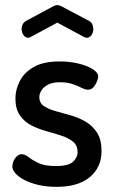

<svg xmlns="http://www.w3.org/2000/svg" viewBox="-20 -719 446 747"><path d="M200 8Q151 8 112 -4Q73 -16 50.5 -34.5Q28 -53 28 -72Q28 -81 32.5 -92Q37 -103 45.5 -111Q54 -119 64 -119Q77 -119 91.5 -107.5Q106 -96 130 -84.5Q154 -73 197 -73Q247 -73 264.5 -90Q282 -107 282 -127Q282 -153 264.5 -167.5Q247 -182 219.5 -191Q192 -200 161 -208.5Q130 -217 102.5 -231Q75 -245 57.5 -270Q40 -295 40 -336Q40 -370 57 -403.5Q74 -437 111.5 -458.5Q149 -480 212 -480Q250 -480 284 -472Q318 -464 340 -450.5Q362 -437 362 -421Q362 -414 357 -401.5Q352 -389 343.5 -379.5Q335 -370 322 -370Q312 -370 297 -377.5Q282 -385 262 -392Q242 -399 213 -399Q184 -399 166.5 -389.5Q149 -380 141 -367Q133 -354 133 -341Q133 -319 150 -307Q167 -295 195 -287Q223 -279 254 -270.5Q285 -262 312.5 -246Q340 -230 357.5 -203Q375 -176 375 -131Q375 -68 329.5 -30Q284 8 200 8ZM90 -572Q79 -572 71.5 -582.5Q64 -593 64 -607Q64 -616 68.5 -624.5Q73 -633 82 -638L186 -694Q195 -699 203 -699Q211 -699 220 -694L324 -639Q335 -634 339 -624.5Q343 -615 343 -606Q343 -593 336 -582.5Q329 -572 317 -572Q315 -572 312.5 -573Q310 -574 307 -575L203 -631L99 -575Q97 -574 94.5 -573Q92 -572 90 -572Z"/></svg>

Font: Dosis ExtraLight SemiBold
Style: Regular
Weight: 600
Version: Version 3.001; ttfautohint (v1.8.2)